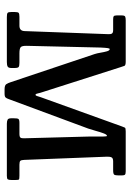

<svg xmlns="http://www.w3.org/2000/svg" viewBox="115 -675 570 840"><g transform="rotate(90 400.0 -255.0)"><path d="M111.5 -465C119.2 -465 124.2 -463.3 126.5 -460C128.8 -456.7 129.8 -451.7 129.5 -445L116 -77C115.3 -62.3 107.5 -55 92.5 -55H53.5C44.5 -55 38.8 -53.8 36.2 -51.5C33.8 -49.2 32.5 -43.3 32.5 -34V-20C32.5 -11 33.8 -5.4 36.5 -3.2C39.2 -1.1 45.2 0 54.5 0H251.5C260.5 0 267.1 -1.2 271.2 -3.5C275.4 -5.8 277.5 -11.3 277.5 -20V-33C277.5 -43 276.1 -49.2 273.2 -51.5C270.4 -53.8 264.2 -55 254.5 -55H213.5C199.2 -55 190 -57 186 -61C182 -65 180.2 -73.8 180.5 -87.5L188 -409C188.7 -424.7 189.5 -435.4 190.5 -441.2C191.5 -447.1 192.8 -450 194.5 -450C198.8 -450 202.2 -445.9 204.5 -437.8C206.8 -429.6 208.8 -420.3 210.5 -410C212.2 -399.7 214.2 -391 216.5 -384L339.5 -17C342.2 -8.7 345.2 -2.1 348.5 2.8C351.8 7.6 359.5 10 371.5 10H389.5C398.2 10 403.8 8.5 406.5 5.5C409.2 2.5 411.5 -2 413.5 -8L542.5 -356C545.8 -365.7 549.2 -376.9 552.8 -389.8C556.2 -402.6 559.8 -413.8 563.5 -423.5C567.2 -433.2 570.8 -438 574.5 -438C576.2 -438 577.1 -432.8 577.2 -422.5C577.4 -412.2 577.4 -400.4 577.2 -387.2C577.1 -374.1 577.2 -363.2 577.5 -354.5L585 -76C585.3 -68 584.3 -62.5 582 -59.5C579.7 -56.5 574.2 -55 565.5 -55H517.5C507.8 -55 502.1 -53.4 500.2 -50.2C498.4 -47.1 497.5 -40.7 497.5 -31V-19C497.5 -10.7 499.6 -5.4 503.8 -3.2C507.9 -1.1 513.8 0 521.5 0H749.5C757.8 0 762.9 -1.4 764.8 -4.2C766.6 -7.1 767.5 -12.7 767.5 -21V-36C767.5 -45.7 766.8 -51.2 765.2 -52.8C763.8 -54.2 758.2 -55 748.5 -55H700.5C691.5 -55 685.8 -56.4 683.5 -59.2C681.2 -62.1 679.8 -67.7 679.5 -76L665.5 -438C665.2 -446.7 666.2 -453.3 668.5 -458C670.8 -462.7 676.7 -465 686 -465H724.5C735.2 -465 741.7 -466.5 744 -469.5C746.3 -472.5 747.5 -479.3 747.5 -490V-502C747.5 -509.7 746.3 -514.6 744 -516.8C741.7 -518.9 736.8 -520 729.5 -520H554.5C545.2 -520 539.8 -518.8 538.5 -516.5C537.2 -514.2 535.3 -509.7 533 -503L405.5 -149C402.8 -140.7 400.9 -134.7 399.8 -131C398.6 -127.3 396.8 -125.5 394.5 -125.5C391.8 -125.5 389.9 -128.7 388.8 -135C387.6 -141.3 385.3 -149.3 382 -159L274 -497C271.7 -504.7 269.8 -510.4 268.2 -514.2C266.8 -518.1 260.5 -520 249.5 -520H68.5C61.2 -520 55.8 -519.2 52.5 -517.5C49.2 -515.8 47.5 -511 47.5 -503V-480C47.5 -473.7 48.7 -469.6 51 -467.8C53.3 -465.9 57.8 -465 64.5 -465Z"/></g></svg>

Font: Besley*
Style: Regular
Weight: 400
Designer: Owen Earl
Foundry: indestructible type*
Version: Version 3.000; ttfautohint (v1.8.3)